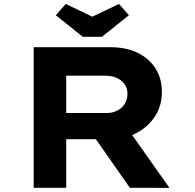

<svg xmlns="http://www.w3.org/2000/svg" viewBox="-20 -935 970 956"><path d="M147.7 0V-700H528.5Q608.3 -700 665.6 -671.9Q723 -643.7 754.5 -593.9Q786.1 -544 786.1 -476.7Q786.1 -408.9 752 -356.1Q717.8 -303.4 659.6 -272.6Q601.4 -241.8 528.9 -241.8H309.6V0ZM626.5 0 405.5 -316 582.7 -341 823.7 0.4ZM309.6 -372.2H510.5Q539.2 -372.2 563.2 -384.1Q587.2 -396 600.9 -417.8Q614.7 -439.5 614.7 -467.5Q614.7 -495.5 600.5 -515.8Q586.3 -536.1 560.9 -547.1Q535.5 -558.1 505.4 -558.1H309.6ZM392.3 -751.7 258 -859.3 307.5 -915.3 454.9 -844.8H424.9L572.4 -915.3L621.9 -859.3L487.5 -751.7Z"/></svg>

Font: Lexend Peta
Style: Regular
Weight: 400
Designer: Bonnie Shaver-Troup, Thomas Jockin
Foundry: Lexend
Version: Version 1.007